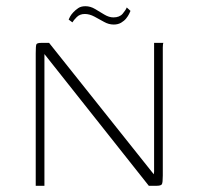

<svg xmlns="http://www.w3.org/2000/svg" viewBox="-20 -598 641 618"><path d="M95 0V-426Q95 -450 97 -455Q99 -460 113 -460H138L475 -37L476 -45V-460H506Q505 -459 504.5 -454.5Q504 -450 504 -445Q504 -440 504 -434V-33Q504 -10 501 -5Q498 0 484 0H459L123 -424V-418V0ZM346 -519Q330 -519 315 -527.5Q300 -536 284 -544.5Q268 -553 253 -553Q237 -553 227 -543Q217 -533 213 -526L201 -535Q202 -538 205.5 -544.5Q209 -551 216 -558.5Q223 -566 232 -572Q241 -578 255 -578Q271 -578 286 -569Q301 -560 316 -551Q331 -542 345 -542Q365 -542 375 -554Q385 -566 388 -574L400 -563Q399 -560 395.5 -553Q392 -546 386 -538.5Q380 -531 370 -525Q360 -519 346 -519Z"/></svg>

Font: Genos Thin ExtraLight
Style: Regular
Weight: 250
Version: Version 1.010